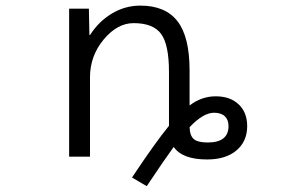

<svg xmlns="http://www.w3.org/2000/svg" viewBox="-20 -550 1040 674"><path d="M295.9 0H222.7V-519.5H292L293.9 -426.8H295.9Q326.2 -474.6 372.6 -502.4Q418.9 -530.3 472.7 -530.3Q560.5 -530.3 603 -475.6Q645.5 -420.9 645.5 -302.7V-179.7Q687.5 -211.9 737.3 -211.9Q788.1 -211.9 817.9 -183.6Q847.7 -155.3 847.7 -107.4Q847.7 -53.7 810.1 -22Q772.5 9.8 707 9.8Q620.1 9.8 589.8 -34.2Q559.6 6.8 495.1 103.5L443.4 73.2Q524.4 -48.8 573.2 -108.4V-296.9Q573.2 -393.6 545.4 -431.2Q517.6 -468.8 449.2 -468.8Q391.6 -468.8 343.8 -411.1Q295.9 -353.5 295.9 -278.3ZM645.5 -103.5Q646.5 -73.2 660.6 -61.5Q674.8 -49.8 709 -49.8Q782.2 -49.8 782.2 -107.4Q782.2 -129.9 769 -142.1Q755.9 -154.3 730.5 -154.3Q692.4 -153.3 645.5 -103.5Z"/></svg>

Font: GenEi Gothic M SemiLight
Style: Regular
Weight: 350
Designer: o_tamon (Modified); [Source Han Sans]
Ryoko NISHIZUKA  (kana & ideographs); Paul D. Hunt (Latin, Greek & Cyrillic); Wenl
Version: Version 1.1a;Original Version 1.004